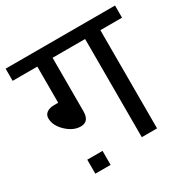

<svg xmlns="http://www.w3.org/2000/svg" viewBox="-167 -762 924 941"><g transform="rotate(-30 294.5 -292.0)"><path d="M195.3 -38.1V41H108.9V-38.1ZM395.5 0V-555.7H211.4V-253.4Q211.4 -194.8 164.1 -194.8Q121.6 -194.8 83.3 -231.2Q44.9 -267.6 44.9 -309.1Q44.9 -328.6 60.3 -339.8Q75.7 -351.1 103 -351.1H125V-555.7H-14.6V-624.5H604.5V-555.7H481.9V0Z"/></g></svg>

Font: Yantramanav
Style: Regular
Weight: 400
Version: Version 1.000;PS 1.0;hotconv 1.0.72;makeotf.lib2.5.5900; ttf